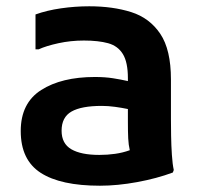

<svg xmlns="http://www.w3.org/2000/svg" viewBox="-20 -579 640 611"><path d="M298 12Q173 12 109.5 -29Q46 -70 46 -162Q46 -251 111 -292.5Q176 -334 282 -334Q314 -334 339.5 -330Q365 -326 387 -321V-330Q387 -381 371 -407Q355 -433 324 -441.5Q293 -450 247 -450Q205 -450 166 -441.5Q127 -433 103 -422H93V-533Q129 -546 174 -552.5Q219 -559 264 -559Q339 -559 397.5 -540.5Q456 -522 490 -471.5Q524 -421 524 -326V-200Q524 -179 524.5 -147.5Q525 -116 527 -86Q529 -56 533 -38L530 -30Q479 -11 416.5 0.5Q354 12 298 12ZM176 -163Q176 -122 207 -104Q238 -86 296 -86Q322 -86 346.5 -89.5Q371 -93 393 -101Q389 -118 388 -138.5Q387 -159 387 -193V-232Q368 -236 346 -239Q324 -242 304 -242Q239 -242 207.5 -224Q176 -206 176 -163Z"/></svg>

Font: Kufam SemiBold
Style: Regular
Weight: 600
Designer: Wael Morcos, Artur Schmal
Foundry: Original Type
Version: Version 1.300; ttfautohint (v1.8.3)